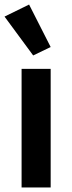

<svg xmlns="http://www.w3.org/2000/svg" viewBox="-21 -825 317 845"><path d="M125 -581 202 -618 107 -805 -1 -752ZM202 0V-522H74V0Z"/></svg>

Font: Braiins Sans SemiBold
Style: Regular
Weight: 600
Designer: Mike Abbink, Paul van der Laan, Pieter van Rosmalen, Jiri Chlebus, Lubos Buracinsky
Foundry: Bold Monday, Sudetype
Version: Version 1.000;hotconv 1.0.109;makeotfexe 2.5.65596